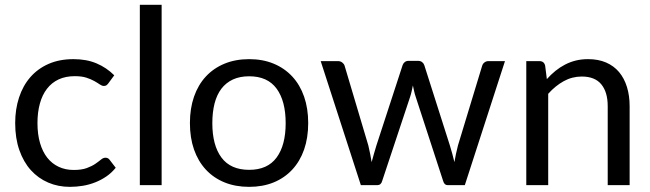

<svg xmlns="http://www.w3.org/2000/svg" viewBox="-20 -756 2656 784"><path d="M423 -416.5Q419 -411 415 -408Q411 -405 404 -405Q396.5 -405 387.5 -411.2Q378.5 -417.5 365.2 -425Q352 -432.5 332.8 -438.8Q313.5 -445 285.5 -445Q248 -445 219.5 -431.8Q191 -418.5 171.8 -393.5Q152.5 -368.5 142.8 -333Q133 -297.5 133 -253.5Q133 -207.5 143.5 -171.8Q154 -136 173.2 -111.8Q192.5 -87.5 219.8 -74.8Q247 -62 281 -62Q313.5 -62 334.5 -69.8Q355.5 -77.5 369.2 -87Q383 -96.5 392.2 -104.2Q401.5 -112 410.5 -112Q421.5 -112 427.5 -103.5L452.5 -71Q436 -50.5 415 -36Q394 -21.5 369.8 -11.8Q345.5 -2 319 2.5Q292.5 7 265 7Q217.5 7 176.8 -10.5Q136 -28 106 -61.2Q76 -94.5 59 -143Q42 -191.5 42 -253.5Q42 -310 57.8 -358Q73.5 -406 103.8 -440.8Q134 -475.5 178.2 -495Q222.5 -514.5 280 -514.5Q333.5 -514.5 374.2 -497.2Q415 -480 446.5 -448.5Z M640 -736.5V0H551V-736.5Z M997.5 -62.5Q1072.5 -62.5 1109.5 -112.8Q1146.5 -163 1146.5 -253Q1146.5 -343.5 1109.5 -394Q1072.5 -444.5 997.5 -444.5Q959.5 -444.5 931.2 -431.5Q903 -418.5 884.2 -394Q865.5 -369.5 856.2 -333.8Q847 -298 847 -253Q847 -163 884.2 -112.8Q921.5 -62.5 997.5 -62.5ZM997.5 -514.5Q1053 -514.5 1097.5 -496Q1142 -477.5 1173.5 -443.5Q1205 -409.5 1221.8 -361.2Q1238.5 -313 1238.5 -253.5Q1238.5 -193.5 1221.8 -145.5Q1205 -97.5 1173.5 -63.5Q1142 -29.5 1097.5 -11.2Q1053 7 997.5 7Q941.5 7 896.8 -11.2Q852 -29.5 820.5 -63.5Q789 -97.5 772.2 -145.5Q755.5 -193.5 755.5 -253.5Q755.5 -313 772.2 -361.2Q789 -409.5 820.5 -443.5Q852 -477.5 896.8 -496Q941.5 -514.5 997.5 -514.5Z M2042 -506.5 1878 0H1807.5Q1794.5 0 1789.5 -17L1677.5 -360.5Q1673.5 -372 1671 -383.8Q1668.5 -395.5 1666 -407Q1663.5 -395.5 1661 -383.8Q1658.5 -372 1654.5 -360L1540.5 -17Q1536 0 1520.5 0H1453.5L1289.5 -506.5H1359.5Q1370 -506.5 1377.2 -501Q1384.5 -495.5 1387 -488L1484 -162Q1492.5 -126 1497.5 -94Q1502 -110.5 1506.8 -127.5Q1511.5 -144.5 1517 -162L1624 -490Q1626.5 -497.5 1632.8 -502.5Q1639 -507.5 1648 -507.5H1687Q1697 -507.5 1703.5 -502.5Q1710 -497.5 1712.5 -490L1817 -162Q1822.5 -144.5 1827 -127.5Q1831.5 -110.5 1835.5 -94Q1838 -110.5 1841.8 -127.2Q1845.5 -144 1850 -162L1949 -488Q1951.5 -496 1958.5 -501.2Q1965.5 -506.5 1975 -506.5Z M2213 -433Q2229.5 -451.5 2248 -466.5Q2266.5 -481.5 2287.2 -492.2Q2308 -503 2331.2 -508.8Q2354.5 -514.5 2381.5 -514.5Q2423 -514.5 2454.8 -500.8Q2486.5 -487 2507.8 -461.8Q2529 -436.5 2540 -401Q2551 -365.5 2551 -322.5V0H2461.5V-322.5Q2461.5 -380 2435.2 -411.8Q2409 -443.5 2355.5 -443.5Q2316 -443.5 2281.8 -424.5Q2247.5 -405.5 2218.5 -373V0H2129V-506.5H2182.5Q2201.5 -506.5 2206 -488Z"/></svg>

Font: Lato
Style: Regular
Weight: 400
Designer: Lukasz Dziedzic with Adam Twardoch and Botio Nikoltchev
Foundry: tyPoland Lukasz Dziedzic
Version: Version 2.010; 2014-09-01; http://www.latofonts.com/; ttfaut